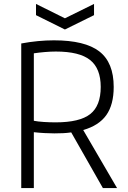

<svg xmlns="http://www.w3.org/2000/svg" viewBox="-20 -956 650 976"><path d="M163 -936 310 -863 458 -936V-879L310 -806L163 -879ZM342 -283Q322 -280 300.5 -279Q279 -278 256 -278Q233 -278 206 -279.5Q179 -281 152 -284V0H88V-735Q131 -743 172.5 -747Q214 -751 254 -751Q412 -751 485 -694.5Q558 -638 558 -514Q558 -424 520.5 -371Q483 -318 403 -295L575 0H503ZM263 -334Q385 -334 438.5 -376Q492 -418 492 -514Q492 -608 438 -651Q384 -694 264 -694Q238 -694 208.5 -691.5Q179 -689 152 -685V-342Q172 -338 202.5 -336Q233 -334 263 -334Z"/></svg>

Font: Encode Sans Narrow
Style: Light
Weight: 300
Designer: Pablo Impallari, Andres Torresi
Foundry: Pablo Impallari, Andres Torresi
Version: Version 1.000; ttfautohint (v1.00) -l 8 -r 50 -G 200 -x 14 -